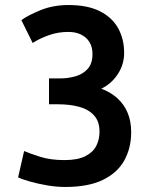

<svg xmlns="http://www.w3.org/2000/svg" viewBox="-20 -729 600 764"><path d="M239 15Q205 15 167 8.5Q129 2 98 -7Q67 -16 52 -23L76 -128Q99 -118 140 -105Q181 -92 237 -92Q288 -92 318.5 -107Q349 -122 362.5 -147.5Q376 -173 376 -205Q376 -246 354 -270Q332 -294 295 -304Q258 -314 212 -314H175V-417H221Q251 -417 280.5 -425.5Q310 -434 329 -455Q348 -476 348 -514Q348 -542 336 -561.5Q324 -581 302.5 -591.5Q281 -602 252 -602Q210 -602 173 -588.5Q136 -575 110 -558L65 -649Q93 -669 142.5 -689Q192 -709 253 -709Q329 -709 378 -684Q427 -659 450.5 -616Q474 -573 474 -518Q474 -473 449 -434.5Q424 -396 383 -376Q419 -363 446 -339Q473 -315 487.5 -281Q502 -247 502 -203Q502 -140 474.5 -90.5Q447 -41 389 -13Q331 15 239 15Z"/></svg>

Font: Ubuntu Sans Mono SemiBold
Style: Regular
Weight: 600
Monospace: yes
Designer: Dalton Maag Ltd
Foundry: Dalton Maag Ltd
Version: Version 1.006